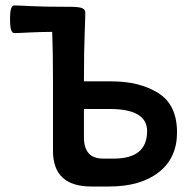

<svg xmlns="http://www.w3.org/2000/svg" viewBox="-20 -679 700 699"><path d="M394.5 -101.6Q515.6 -101.6 515.6 -201.7Q515.6 -282.2 379.4 -282.2H285.6V-178.7Q285.6 -101.6 355 -101.6ZM231.4 -654.3Q269.5 -654.3 280 -648.9Q290.5 -643.6 290.5 -633.8Q290.5 -613.3 288.1 -551.8Q285.6 -490.2 285.6 -382.8H386.2Q488.3 -382.8 556.4 -340.1Q624.5 -297.4 624.5 -196.8Q624.5 -104 558.1 -52Q491.7 0 377.4 0H312.5Q172.9 0 172.9 -129.9V-378.9Q172.9 -490.2 170.4 -551.8Q170.4 -557.6 169.9 -563Q122.6 -562.5 92.3 -561Q46.9 -558.6 31.7 -558.6Q24.9 -558.6 20.8 -569.3Q16.6 -580.1 16.6 -609.4Q16.6 -638.2 20.8 -648.7Q24.9 -659.2 31.7 -659.2Q46.9 -659.2 92.3 -656.7Q137.7 -654.3 219.7 -654.3Z"/></svg>

Font: ALMAS
Style: Bold
Weight: 700
Designer: ALMAS Font/ by Husham Jawad Kadhim, derived from the Bainsely font by/ Paul James MIller
Foundry: High-Logic / Made with FontCreator
Version: Version 1.411;September 19, 2021;FontCreator 14.0.0.2814 32-